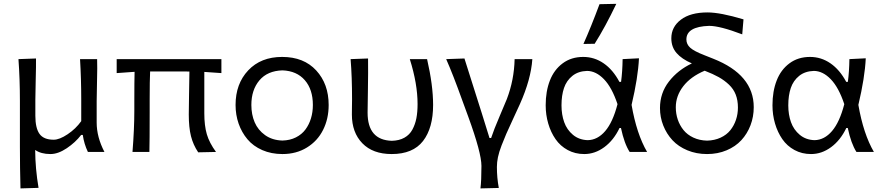

<svg xmlns="http://www.w3.org/2000/svg" viewBox="-20 -812 4714 1026"><path d="M496.6 -271.5V-157.2Q496.6 -79.6 538.1 0H449.7Q429.2 -43 422.4 -90.8H413.6Q382.8 -50.8 336.7 -19.8Q290.5 11.2 249.5 11.2Q199.2 11.2 168 -10.7Q168.5 88.9 186 191.9L89.4 194.8Q86.4 84.5 86.4 -26.9V-271.5Q86.4 -389.6 78.6 -496.1L172.4 -499.5Q172.9 -460 170.9 -387.2Q168.9 -314.5 168.9 -279.8V-193.4Q168.9 -127.4 191.2 -96.4Q213.4 -65.4 267.1 -65.4Q297.9 -65.4 341.3 -94.5Q384.8 -123.5 414.1 -164.6V-279.8Q414.1 -390.1 407.7 -496.1H499Q500.5 -455.6 498.5 -379.6Q496.6 -303.7 496.6 -271.5Z M1163.1 -496.1V-421.4Q1103 -426.3 1071.8 -427.7V-206.1Q1071.8 -140.6 1085.2 -94.7Q1098.6 -48.8 1134.3 0L1039.1 2Q1012.2 -38.1 1000.5 -84.5Q988.8 -130.9 988.8 -200.2Q988.8 -230.5 990.2 -305.2Q991.7 -379.9 992.2 -429.7Q982.9 -430.2 963.4 -430.2H782.2Q779.8 -382.8 779.8 -280.3V-216.3Q779.8 -54.2 778.3 0H688Q697.8 -123 697.8 -220.7V-269Q697.8 -381.3 699.2 -428.2L603.5 -421.4V-496.1Z M1489.3 11.2Q1429.7 11.2 1381.3 -10Q1333 -31.2 1302.2 -67.9Q1271.5 -104.5 1255.1 -151.4Q1238.8 -198.2 1238.8 -251Q1238.8 -364.3 1306.4 -436Q1374 -507.8 1487.8 -507.8Q1603.5 -507.8 1669.9 -435.5Q1736.3 -363.3 1736.3 -251Q1736.3 -177.2 1706.5 -117.9Q1676.8 -58.6 1620.1 -23.7Q1563.5 11.2 1489.3 11.2ZM1489.3 -61Q1529.8 -62 1561.3 -77.9Q1592.8 -93.8 1612.3 -120.1Q1631.8 -146.5 1641.8 -179.7Q1651.9 -212.9 1651.9 -251Q1651.9 -334 1608.9 -383.5Q1565.9 -433.1 1489.3 -436Q1409.2 -433.6 1366.2 -382.6Q1323.2 -331.5 1323.2 -251Q1323.2 -200.2 1340.8 -158.7Q1358.4 -117.2 1396.7 -89.8Q1435.1 -62.5 1489.3 -61Z M2073.2 11.2Q1972.2 11.2 1916.3 -46.4Q1860.4 -104 1860.4 -199.7Q1860.4 -217.3 1860.8 -243.2Q1861.3 -269 1861.3 -279.8Q1861.3 -402.3 1853.5 -496.1L1946.8 -499.5Q1947.8 -430.2 1946 -327.1Q1944.3 -224.1 1944.3 -210Q1944.3 -63.5 2073.7 -59.6Q2113.3 -60.5 2141.1 -76.2Q2168.9 -91.8 2183.8 -119.6Q2198.7 -147.5 2205.1 -180.4Q2211.4 -213.4 2211.4 -255.9Q2211.4 -364.3 2169.9 -496.1H2262.2Q2294.4 -356.4 2294.4 -251.5Q2294.4 -127.9 2240.5 -58.3Q2186.5 11.2 2073.2 11.2Z M2645.5 192.4 2547.4 194.8Q2552.7 154.8 2552.7 74.7Q2552.7 4.9 2482.4 -188L2450.2 -275.9Q2401.4 -412.1 2364.3 -496.1L2461.9 -499.5Q2474.1 -461.9 2506.1 -359.9Q2538.1 -257.8 2554.7 -206.5L2595.7 -74.7H2604.5Q2618.7 -118.2 2650.4 -192.1Q2682.1 -266.1 2688.5 -282.7Q2727.5 -384.8 2730 -496.1H2824.7Q2817.4 -388.2 2758.3 -255.9Q2745.6 -227.5 2720.9 -174.6Q2696.3 -121.6 2685.3 -96.4Q2674.3 -71.3 2660.4 -35.2Q2646.5 1 2640.9 28.1Q2635.3 55.2 2635.3 80.1Q2635.3 138.2 2645.5 192.4Z M3183.6 -789.6 3273.4 -791.5Q3214.4 -668 3157.7 -578.1L3097.7 -577.1Q3138.2 -667.5 3183.6 -789.6ZM3355 -251.5Q3381.8 -96.2 3438 0H3344.7Q3315.9 -44.9 3298.3 -127.9H3290.5Q3259.3 -62.5 3209.2 -25.6Q3159.2 11.2 3102.1 11.2Q3053.2 11.2 3013.7 -10.3Q2974.1 -31.7 2948.7 -68.4Q2923.3 -105 2909.7 -151.6Q2896 -198.2 2896 -249.5Q2896 -324.2 2918.5 -381.8Q2940.9 -439.5 2986.8 -473.6Q3032.7 -507.8 3096.7 -507.8Q3156.2 -507.8 3205.8 -473.6Q3255.4 -439.5 3290 -374.5H3298.8Q3306.2 -429.7 3307.1 -496.1L3394.5 -500.5Q3389.6 -397.5 3355 -251.5ZM3120.6 -63Q3173.3 -64 3214.1 -111.6Q3254.9 -159.2 3279.8 -255.4Q3250 -344.7 3207.5 -388.7Q3165 -432.6 3117.2 -433.1Q3069.8 -431.6 3038.6 -406.5Q3007.3 -381.3 2993.9 -341.8Q2980.5 -302.2 2980.5 -249Q2980.5 -199.7 2994.9 -159.2Q3009.3 -118.7 3041.7 -91.6Q3074.2 -64.5 3120.6 -63Z M3742.7 -517.6 3792 -498Q4007.8 -412.6 4007.8 -239.3Q4007.8 -188 3990.5 -142.6Q3973.1 -97.2 3941.7 -63Q3910.2 -28.8 3862.8 -8.8Q3815.4 11.2 3758.3 11.2Q3701.2 11.2 3653.1 -8.8Q3605 -28.8 3573.5 -62.7Q3542 -96.7 3524.4 -141.1Q3506.8 -185.5 3506.8 -234.4Q3506.8 -314.9 3554.7 -376.5Q3602.5 -438 3677.2 -473.1Q3623 -496.6 3595.2 -528.8Q3567.4 -561 3567.4 -607.4Q3567.4 -668 3618.4 -706.8Q3669.4 -745.6 3760.7 -745.6Q3829.6 -745.6 3953.1 -708.5L3946.3 -628.4Q3827.1 -673.8 3769.5 -673.8Q3647.9 -669.9 3647.9 -601.1Q3647.9 -575.7 3668.2 -557.1Q3688.5 -538.6 3742.7 -517.6ZM3758.3 -60.5Q3798.3 -61.5 3830.6 -76.4Q3862.8 -91.3 3882.6 -116Q3902.3 -140.6 3912.8 -171.6Q3923.3 -202.6 3923.3 -237.3Q3923.3 -275.9 3911.6 -306.2Q3899.9 -336.4 3875.5 -359.6Q3851.1 -382.8 3820.6 -399.9Q3790 -417 3745.6 -434.1Q3670.4 -402.3 3630.9 -350.8Q3591.3 -299.3 3591.3 -238.8Q3591.3 -204.1 3601.8 -173.1Q3612.3 -142.1 3632.6 -116.9Q3652.8 -91.8 3685.3 -76.7Q3717.8 -61.5 3758.3 -60.5Z M4566.9 -251.5Q4593.8 -96.2 4649.9 0H4556.6Q4527.8 -44.9 4510.3 -127.9H4502.4Q4471.2 -62.5 4421.1 -25.6Q4371.1 11.2 4314 11.2Q4265.1 11.2 4225.6 -10.3Q4186 -31.7 4160.6 -68.4Q4135.3 -105 4121.6 -151.6Q4107.9 -198.2 4107.9 -249.5Q4107.9 -324.2 4130.4 -381.8Q4152.8 -439.5 4198.7 -473.6Q4244.6 -507.8 4308.6 -507.8Q4368.2 -507.8 4417.7 -473.6Q4467.3 -439.5 4502 -374.5H4510.7Q4518.1 -429.7 4519 -496.1L4606.4 -500.5Q4601.6 -397.5 4566.9 -251.5ZM4332.5 -63Q4385.3 -64 4426 -111.6Q4466.8 -159.2 4491.7 -255.4Q4461.9 -344.7 4419.4 -388.7Q4377 -432.6 4329.1 -433.1Q4281.7 -431.6 4250.5 -406.5Q4219.2 -381.3 4205.8 -341.8Q4192.4 -302.2 4192.4 -249Q4192.4 -199.7 4206.8 -159.2Q4221.2 -118.7 4253.7 -91.6Q4286.1 -64.5 4332.5 -63Z"/></svg>

Font: Commissioner Flair
Style: Regular
Weight: 400
Designer: Kostas Bartsokas
Foundry: Kostas Bartsokas
Version: Version 1.000